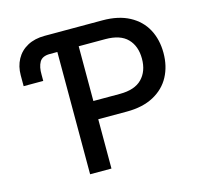

<svg xmlns="http://www.w3.org/2000/svg" viewBox="-103 -820 982 933"><g transform="rotate(-15 388.5 -353.5)"><path d="M37.1 -497.1V-551.8Q37.1 -596.7 56.4 -632.1Q75.7 -667.5 112.3 -687.3Q148.9 -707 199.2 -707H490.2Q569.8 -707 625 -677.5Q680.2 -647.9 707.8 -596.2Q735.4 -544.4 735.4 -477.5Q735.4 -411.1 707.8 -359.4Q680.2 -307.6 625 -277.8Q569.8 -248 490.2 -248H345.7V0H238.3V-615.2H200.2Q162.1 -615.2 148.4 -591.3Q134.8 -567.4 135.7 -528.3V-497.1ZM479.5 -339.8Q554.2 -339.8 590.6 -377.2Q627 -414.6 627 -477.5Q627 -541 590.8 -578.1Q554.7 -615.2 479.5 -615.2H345.7V-339.8Z"/></g></svg>

Font: Pretendard GOV Medium
Style: Regular
Weight: 500
Designer: Base glyphs from Inter by Rasmus Andersson; Hangeul glyphs from Noto Sans CJK(Source Han Sans) by Jang Soo-young and Kan
Foundry: Kil Hyung-jin
Version: Version 1.309